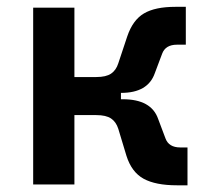

<svg xmlns="http://www.w3.org/2000/svg" viewBox="-20 -540 626 562"><path d="M77.1 0V-517.6H197.8V-314.5H261.7Q290.5 -314.5 305.2 -324.5Q319.8 -334.5 326.2 -354.5L352.5 -433.6Q368.7 -481.4 401.4 -500.7Q434.1 -520 493.2 -520H523.9V-409.2H498Q464.4 -409.2 454.6 -382.8L433.1 -325.7Q413.1 -268.1 334.5 -268.1H334V-249.5H339.4Q422.9 -249.5 442.9 -191.9L464.4 -134.8Q474.1 -108.4 507.8 -108.4H528.8V2.4H498Q435.5 2.4 400.4 -16.8Q365.2 -36.1 350.1 -84L326.2 -163.1Q319.8 -183.1 305.2 -193.1Q290.5 -203.1 261.7 -203.1H197.8V0Z"/></svg>

Font: Caskaydia Cove SemiBold
Style: Regular
Weight: 600
Monospace: yes
Designer: Aaron Bell
Foundry: Saja Typeworks
Version: Version 4.300; ttfautohint (v1.8.3)